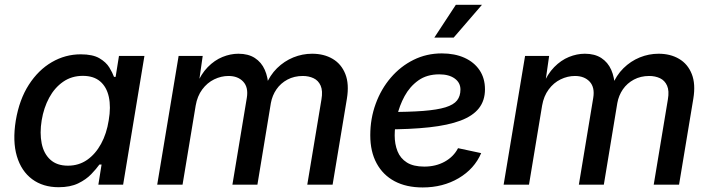

<svg xmlns="http://www.w3.org/2000/svg" viewBox="-20 -783 3017 814"><path d="M228.5 10.7Q162.1 10.7 116.2 -23.4Q70.3 -57.6 51.5 -120.8Q32.7 -184.1 46.9 -272Q62 -361.3 102.3 -423.8Q142.6 -486.3 199.7 -519.5Q256.8 -552.7 322.3 -552.7Q373 -552.7 401.4 -536.1Q429.7 -519.5 443.4 -497.1Q457 -474.6 463.4 -457H470.2L484.4 -545.9H592.3L502 0H397L410.6 -85.4H401.4Q388.7 -67.4 366.9 -44.7Q345.2 -22 311.5 -5.6Q277.8 10.7 228.5 10.7ZM268.1 -80.6Q314 -80.6 349.4 -105.2Q384.8 -129.9 408.4 -173.1Q432.1 -216.3 440.9 -272.9Q450.7 -329.6 441.4 -372.1Q432.1 -414.6 404.5 -438Q377 -461.4 331.1 -461.4Q283.7 -461.4 247.6 -436.3Q211.4 -411.1 188.5 -368.7Q165.5 -326.2 156.7 -272.9Q147.9 -218.8 156.7 -175Q165.5 -131.3 193.4 -106Q221.2 -80.6 268.1 -80.6Z M646.5 0 737.3 -545.9H839.4L821.3 -419.4L813 -422.4Q832 -469.2 860.8 -498.5Q889.6 -527.8 923.3 -541.5Q957 -555.2 990.7 -555.2Q1032.7 -555.2 1060.5 -537.1Q1088.4 -519 1102.5 -487.1Q1116.7 -455.1 1118.2 -412.1L1106 -419.4Q1124 -463.9 1154.5 -493.9Q1185.1 -523.9 1223.6 -539.6Q1262.2 -555.2 1303.2 -555.2Q1353.5 -555.2 1390.4 -533.4Q1427.2 -511.7 1444.1 -469.2Q1460.9 -426.8 1450.7 -364.7L1390.1 0H1282.7L1342.8 -361.3Q1349.1 -397.9 1339.4 -419.9Q1329.6 -441.9 1309.3 -451.4Q1289.1 -460.9 1263.7 -460.9Q1227.5 -460.9 1198.7 -445.6Q1169.9 -430.2 1152.1 -404.3Q1134.3 -378.4 1128.4 -346.2L1071.3 0H965.3L1026.4 -368.2Q1033.7 -412.6 1011.2 -436.8Q988.8 -460.9 948.7 -460.9Q917.5 -460.9 887.9 -446.5Q858.4 -432.1 837.4 -403.8Q816.4 -375.5 809.6 -335.4L753.9 0Z M1772 11.7Q1702.6 11.7 1653.1 -14.6Q1603.5 -41 1576.7 -90.6Q1549.8 -140.1 1549.8 -209.5Q1549.8 -280.3 1572.8 -343Q1595.7 -405.8 1637 -453.9Q1678.2 -502 1733.4 -529.3Q1788.6 -556.6 1853 -556.6Q1907.7 -556.6 1949 -538.1Q1990.2 -519.5 2013.2 -485.4Q2036.1 -451.2 2036.1 -404.3Q2036.1 -356.9 2010.5 -324.2Q1984.9 -291.5 1932.4 -271.7Q1879.9 -252 1799.6 -243.2Q1719.2 -234.4 1610.4 -234.4L1623.5 -308.1Q1713.9 -308.1 1773.9 -312.7Q1834 -317.4 1868.7 -328.1Q1903.3 -338.9 1917.7 -357.2Q1932.1 -375.5 1932.1 -403.3Q1932.1 -432.6 1907.7 -450.2Q1883.3 -467.8 1842.3 -467.8Q1789.6 -467.8 1753.4 -441.9Q1717.3 -416 1695.3 -375.5Q1673.3 -335 1663.3 -290.5Q1653.3 -246.1 1653.3 -209Q1653.3 -171.9 1665.3 -141.8Q1677.2 -111.8 1704.8 -94.2Q1732.4 -76.7 1778.8 -76.7Q1827.6 -76.7 1865.5 -97.7Q1903.3 -118.7 1921.9 -154.8L2020 -133.8Q1991.2 -66.9 1924.6 -27.6Q1857.9 11.7 1772 11.7ZM1821.3 -623.5 1912.6 -762.7H2023.4L1903.3 -623.5Z M2115.2 0 2206.1 -545.9H2308.1L2290 -419.4L2281.7 -422.4Q2300.8 -469.2 2329.6 -498.5Q2358.4 -527.8 2392.1 -541.5Q2425.8 -555.2 2459.5 -555.2Q2501.5 -555.2 2529.3 -537.1Q2557.1 -519 2571.3 -487.1Q2585.4 -455.1 2586.9 -412.1L2574.7 -419.4Q2592.8 -463.9 2623.3 -493.9Q2653.8 -523.9 2692.4 -539.6Q2731 -555.2 2772 -555.2Q2822.3 -555.2 2859.1 -533.4Q2896 -511.7 2912.8 -469.2Q2929.7 -426.8 2919.4 -364.7L2858.9 0H2751.5L2811.5 -361.3Q2817.9 -397.9 2808.1 -419.9Q2798.3 -441.9 2778.1 -451.4Q2757.8 -460.9 2732.4 -460.9Q2696.3 -460.9 2667.5 -445.6Q2638.7 -430.2 2620.8 -404.3Q2603 -378.4 2597.2 -346.2L2540 0H2434.1L2495.1 -368.2Q2502.4 -412.6 2480 -436.8Q2457.5 -460.9 2417.5 -460.9Q2386.2 -460.9 2356.7 -446.5Q2327.1 -432.1 2306.2 -403.8Q2285.2 -375.5 2278.3 -335.4L2222.7 0Z"/></svg>

Font: Inter Medium
Style: Italic
Weight: 500
Italic angle: -9.3988°
Designer: Rasmus Andersson
Foundry: rsms
Version: Version 4.001;git-66647c0bb